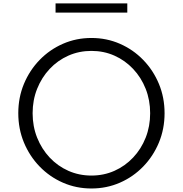

<svg xmlns="http://www.w3.org/2000/svg" viewBox="-20 -1056 1040 1092"><path d="M500 16Q413.5 16 338 -17Q262.5 -50 205.5 -108.8Q148.5 -167.5 116.2 -245.2Q84 -323 84 -412Q84 -501.5 116.2 -579Q148.5 -656.5 205.5 -715.2Q262.5 -774 338 -807Q413.5 -840 500 -840Q586.5 -840 662 -807Q737.5 -774 794.5 -715.2Q851.5 -656.5 883.8 -579Q916 -501.5 916 -412Q916 -323 883.8 -245.2Q851.5 -167.5 794.5 -108.8Q737.5 -50 662 -17Q586.5 16 500 16ZM500 -57.5Q570.5 -57.5 631 -84.5Q691.5 -111.5 737.2 -160Q783 -208.5 808.5 -273Q834 -337.5 834 -412Q834 -486.5 808.5 -551Q783 -615.5 737.2 -664Q691.5 -712.5 631 -739.5Q570.5 -766.5 500 -766.5Q429.5 -766.5 368.8 -739.5Q308 -712.5 262.5 -664Q217 -615.5 191.2 -551Q165.5 -486.5 165.5 -412Q165.5 -337.5 191.2 -273Q217 -208.5 262.5 -160Q308 -111.5 368.8 -84.5Q429.5 -57.5 500 -57.5ZM296 -984.5V-1036.5H704V-984.5Z"/></svg>

Font: Spartan Thin
Style: Regular
Weight: 400
Version: Version 1.004